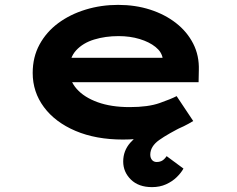

<svg xmlns="http://www.w3.org/2000/svg" viewBox="-20 -562 971 787"><path d="M603 205Q548 205 516.5 174Q485 143 485 100Q485 56 514 23Q543 -10 594 -39Q645 -68 711 -96L738 -48Q669 -14 632.5 12Q596 38 596 72Q596 85 603 93.5Q610 102 622 102Q636 102 645.5 96Q655 90 663 78L732 129Q722 147 704 164.5Q686 182 660.5 193.5Q635 205 603 205ZM484 10Q373 10 289.5 -25.5Q206 -61 160 -123Q114 -185 114 -263Q114 -328 142 -379.5Q170 -431 218.5 -467Q267 -503 330.5 -522.5Q394 -542 464 -542Q535 -542 595.5 -522.5Q656 -503 701.5 -467.5Q747 -432 772 -383Q797 -334 795 -274L794 -225H231L208 -325H664L647 -302V-322Q643 -349 617.5 -369.5Q592 -390 552.5 -402Q513 -414 466 -414Q412 -414 366 -400Q320 -386 292 -355.5Q264 -325 264 -275Q264 -232 294.5 -197.5Q325 -163 380.5 -143Q436 -123 511 -123Q587 -123 634 -139.5Q681 -156 704 -168L772 -66Q735 -43 689 -25.5Q643 -8 591 1Q539 10 484 10Z"/></svg>

Font: Lexend Zetta
Style: Bold
Weight: 700
Designer: Bonnie Shaver-Troup, Thomas Jockin
Foundry: Lexend
Version: Version 1.007